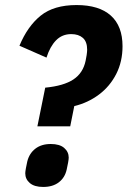

<svg xmlns="http://www.w3.org/2000/svg" viewBox="-20 -730 505 760"><path d="M258 -230H128L159 -383Q232 -390 270.5 -415.5Q309 -441 319 -490Q321 -498 323 -512Q325 -526 325 -533Q325 -565 308 -580Q291 -595 262 -595Q226 -595 202 -570.5Q178 -546 164 -502L57 -549Q89 -626 141 -668Q193 -710 283 -710Q372 -710 418.5 -668.5Q465 -627 465 -547Q465 -486 440 -437Q415 -388 371.5 -355.5Q328 -323 274 -310ZM151 10Q116 10 98 -5.5Q80 -21 80 -44Q80 -50 82.5 -64Q85 -78 88 -91Q96 -123 120 -141.5Q144 -160 181 -160Q216 -160 234 -144.5Q252 -129 252 -106Q252 -100 249.5 -86Q247 -72 244 -59Q237 -27 213 -8.5Q189 10 151 10Z"/></svg>

Font: IBM Plex Sans Condensed
Style: Bold Italic
Weight: 700
Width: 3
Italic angle: -11.31°
Designer: Mike Abbink, Paul van der Laan, Pieter van Rosmalen
Foundry: Bold Monday
Version: Version 3.201